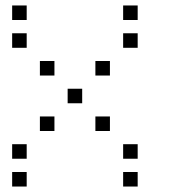

<svg xmlns="http://www.w3.org/2000/svg" viewBox="-20 -696 640 692"><path d="M24.8 -676.2Q23.8 -676.2 23.8 -676.2Q23.8 -676.2 23.8 -675.2V-624.8Q23.8 -623.8 23.8 -623.8Q23.8 -623.8 24.8 -623.8H75.2Q76.2 -623.8 76.2 -623.8Q76.2 -623.8 76.2 -624.8V-675.2Q76.2 -676.2 76.2 -676.2Q76.2 -676.2 75.2 -676.2ZM424.8 -676.2Q423.8 -676.2 423.8 -676.2Q423.8 -676.2 423.8 -675.2V-624.8Q423.8 -623.8 423.8 -623.8Q423.8 -623.8 424.8 -623.8H475.2Q476.2 -623.8 476.2 -623.8Q476.2 -623.8 476.2 -624.8V-675.2Q476.2 -676.2 476.2 -676.2Q476.2 -676.2 475.2 -676.2ZM24.8 -576.2Q23.8 -576.2 23.8 -576.2Q23.8 -576.2 23.8 -575.2V-524.8Q23.8 -523.8 23.8 -523.8Q23.8 -523.8 24.8 -523.8H75.2Q76.2 -523.8 76.2 -523.8Q76.2 -523.8 76.2 -524.8V-575.2Q76.2 -576.2 76.2 -576.2Q76.2 -576.2 75.2 -576.2ZM424.8 -576.2Q423.8 -576.2 423.8 -576.2Q423.8 -576.2 423.8 -575.2V-524.8Q423.8 -523.8 423.8 -523.8Q423.8 -523.8 424.8 -523.8H475.2Q476.2 -523.8 476.2 -523.8Q476.2 -523.8 476.2 -524.8V-575.2Q476.2 -576.2 476.2 -576.2Q476.2 -576.2 475.2 -576.2ZM124.8 -476.2Q123.8 -476.2 123.8 -476.2Q123.8 -476.2 123.8 -475.2V-424.8Q123.8 -423.8 123.8 -423.8Q123.8 -423.8 124.8 -423.8H175.2Q176.2 -423.8 176.2 -423.8Q176.2 -423.8 176.2 -424.8V-475.2Q176.2 -476.2 176.2 -476.2Q176.2 -476.2 175.2 -476.2ZM324.8 -476.2Q323.8 -476.2 323.8 -476.2Q323.8 -476.2 323.8 -475.2V-424.8Q323.8 -423.8 323.8 -423.8Q323.8 -423.8 324.8 -423.8H375.2Q376.2 -423.8 376.2 -423.8Q376.2 -423.8 376.2 -424.8V-475.2Q376.2 -476.2 376.2 -476.2Q376.2 -476.2 375.2 -476.2ZM224.8 -376.2Q223.8 -376.2 223.8 -376.2Q223.8 -376.2 223.8 -375.2V-324.8Q223.8 -323.8 223.8 -323.8Q223.8 -323.8 224.8 -323.8H275.2Q276.2 -323.8 276.2 -323.8Q276.2 -323.8 276.2 -324.8V-375.2Q276.2 -376.2 276.2 -376.2Q276.2 -376.2 275.2 -376.2ZM124.8 -276.2Q123.8 -276.2 123.8 -276.2Q123.8 -276.2 123.8 -275.2V-224.8Q123.8 -223.8 123.8 -223.8Q123.8 -223.8 124.8 -223.8H175.2Q176.2 -223.8 176.2 -223.8Q176.2 -223.8 176.2 -224.8V-275.2Q176.2 -276.2 176.2 -276.2Q176.2 -276.2 175.2 -276.2ZM324.8 -276.2Q323.8 -276.2 323.8 -276.2Q323.8 -276.2 323.8 -275.2V-224.8Q323.8 -223.8 323.8 -223.8Q323.8 -223.8 324.8 -223.8H375.2Q376.2 -223.8 376.2 -223.8Q376.2 -223.8 376.2 -224.8V-275.2Q376.2 -276.2 376.2 -276.2Q376.2 -276.2 375.2 -276.2ZM24.8 -176.2Q23.8 -176.2 23.8 -176.2Q23.8 -176.2 23.8 -175.2V-124.8Q23.8 -123.8 23.8 -123.8Q23.8 -123.8 24.8 -123.8H75.2Q76.2 -123.8 76.2 -123.8Q76.2 -123.8 76.2 -124.8V-175.2Q76.2 -176.2 76.2 -176.2Q76.2 -176.2 75.2 -176.2ZM424.8 -176.2Q423.8 -176.2 423.8 -176.2Q423.8 -176.2 423.8 -175.2V-124.8Q423.8 -123.8 423.8 -123.8Q423.8 -123.8 424.8 -123.8H475.2Q476.2 -123.8 476.2 -123.8Q476.2 -123.8 476.2 -124.8V-175.2Q476.2 -176.2 476.2 -176.2Q476.2 -176.2 475.2 -176.2ZM24.8 -76.2Q23.8 -76.2 23.8 -76.2Q23.8 -76.2 23.8 -75.2V-24.8Q23.8 -23.8 23.8 -23.8Q23.8 -23.8 24.8 -23.8H75.2Q76.2 -23.8 76.2 -23.8Q76.2 -23.8 76.2 -24.8V-75.2Q76.2 -76.2 76.2 -76.2Q76.2 -76.2 75.2 -76.2ZM424.8 -76.2Q423.8 -76.2 423.8 -76.2Q423.8 -76.2 423.8 -75.2V-24.8Q423.8 -23.8 423.8 -23.8Q423.8 -23.8 424.8 -23.8H475.2Q476.2 -23.8 476.2 -23.8Q476.2 -23.8 476.2 -24.8V-75.2Q476.2 -76.2 476.2 -76.2Q476.2 -76.2 475.2 -76.2Z"/></svg>

Font: Doto Black
Style: Regular
Weight: 900
Monospace: yes
Version: Version 1.000